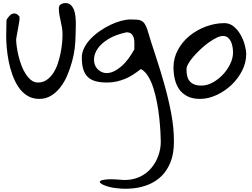

<svg xmlns="http://www.w3.org/2000/svg" viewBox="-20 -629 1609 1225"><path d="M19.5 -398.4Q19.5 -404.3 20 -419.4Q20.5 -434.6 20.5 -451.2Q20.5 -467.8 21 -481.9Q21.5 -496.1 21.5 -502Q28.3 -513.7 37.6 -524.9Q46.9 -536.1 57.1 -540.5Q67.4 -544.9 79.6 -542Q91.8 -539.1 104.5 -522.5V-514.6V-502Q103.5 -497.1 100.6 -479Q97.7 -460.9 93.8 -439.5Q89.8 -418 86.4 -399.9Q83 -381.8 83 -377Q83 -358.4 86.9 -330.6Q90.8 -302.7 98.1 -272.5Q105.5 -242.2 116.7 -211.9Q127.9 -181.6 143.6 -157.7Q159.2 -133.8 178.2 -118.2Q197.3 -102.5 222.7 -102.5Q253.9 -102.5 277.8 -119.1Q301.8 -135.7 319.3 -162.1Q336.9 -188.5 348.1 -221.7Q359.4 -254.9 366.2 -288.6Q373 -322.3 376 -353.5Q378.9 -384.8 378.9 -408.2Q378.9 -431.6 375.5 -452.6Q372.1 -473.6 367.2 -494.1Q362.3 -514.6 358.9 -534.7Q355.5 -554.7 355.5 -575.2Q355.5 -593.8 368.7 -601.6Q381.8 -609.4 398.4 -609.4Q418.9 -609.4 431.6 -597.2Q444.3 -585 451.7 -566.4Q459 -547.9 461.4 -523.9Q463.9 -500 463.9 -476.6Q463.9 -453.1 462.9 -432.1Q461.9 -411.1 461.9 -398.4Q461.9 -365.2 457 -323.2Q452.1 -281.2 439.9 -236.8Q427.7 -192.4 409.7 -149.4Q391.6 -106.4 365.7 -72.8Q339.8 -39.1 306.2 -18.6Q272.5 2 230.5 2Q186.5 2 153.3 -19Q120.1 -40 97.2 -74.7Q74.2 -109.4 58.6 -153.3Q43 -197.3 34.7 -241.2Q26.4 -285.2 22.9 -326.7Q19.5 -368.2 19.5 -398.4Z M773.4 519.5Q828.1 519.5 871.1 499.5Q914.1 479.5 943.8 444.8Q973.6 410.2 989.7 365.7Q1005.9 321.3 1005.9 273.4Q1005.9 249 1003.4 209Q1001 168.9 996.1 122.1Q991.2 75.2 981.9 26.4Q972.7 -22.5 959 -65.9Q945.3 -109.4 925.3 -142.1Q905.3 -174.8 878.9 -188.5Q853.5 -168.9 829.1 -152.8Q804.7 -136.7 778.3 -126Q752 -115.2 723.6 -108.9Q695.3 -102.5 663.1 -102.5Q621.1 -102.5 591.3 -110.4Q561.5 -118.2 541.5 -136.7Q521.5 -155.3 511.7 -185.5Q502 -215.8 502 -261.7Q502 -293.9 517.6 -324.7Q533.2 -355.5 559.1 -382.3Q585 -409.2 617.7 -431.6Q650.4 -454.1 685.1 -470.7Q719.7 -487.3 753.4 -496.1Q787.1 -504.9 813.5 -504.9Q838.9 -504.9 855.5 -503.4Q872.1 -502 883.8 -495.6Q895.5 -489.3 903.8 -476.1Q912.1 -462.9 919.9 -440.4Q942.4 -364.3 971.7 -276.4Q1001 -188.5 1027.3 -95.7Q1053.7 -2.9 1071.8 91.3Q1089.8 185.5 1089.8 273.4Q1089.8 351.6 1067.9 405.8Q1045.9 460 1010.3 494.6Q974.6 529.3 929.2 547.9Q883.8 566.4 837.9 571.8Q792 577.1 749 574.2Q706.1 571.3 674.8 563Q643.6 554.7 627.4 543.9Q611.3 533.2 619.6 525.9Q627.9 518.6 664.1 515.6Q700.2 512.7 773.4 519.5ZM787.1 -422.9Q714.8 -407.2 670.4 -379.4Q626 -351.6 604 -319.8Q582 -288.1 580.1 -256.3Q578.1 -224.6 591.8 -202.1Q605.5 -179.7 631.3 -168.5Q657.2 -157.2 690.4 -167.5Q723.6 -177.7 761.2 -211.9Q798.8 -246.1 836.9 -313.5Q836.9 -330.1 837.4 -349.6Q837.9 -369.1 834 -385.3Q830.1 -401.4 819.3 -412.1Q808.6 -422.9 787.1 -422.9Z M1086.9 -198.2Q1086.9 -258.8 1115.2 -311Q1143.6 -363.3 1189.9 -400.9Q1236.3 -438.5 1294.4 -460Q1352.5 -481.4 1412.1 -481.4Q1445.3 -481.4 1471.2 -460Q1497.1 -438.5 1514.6 -407.7Q1532.2 -377 1541.5 -342.8Q1550.8 -308.6 1550.8 -283.2Q1550.8 -228.5 1524.4 -177.2Q1498 -126 1456.1 -86.4Q1414.1 -46.9 1361.3 -22.5Q1308.6 2 1255.9 2Q1209 2 1176.8 -14.2Q1144.5 -30.3 1125 -57.1Q1105.5 -84 1096.2 -120.6Q1086.9 -157.2 1086.9 -198.2ZM1169.9 -188.5Q1169.9 -163.1 1174.3 -144Q1178.7 -125 1189.9 -111.3Q1201.2 -97.7 1219.7 -90.3Q1238.3 -83 1265.6 -83Q1301.8 -83 1337.9 -103Q1374 -123 1402.8 -153.8Q1431.6 -184.6 1449.2 -221.7Q1466.8 -258.8 1466.8 -293.9Q1466.8 -309.6 1463.9 -328.1Q1460.9 -346.7 1454.1 -362.3Q1447.3 -377.9 1434.6 -388.7Q1421.9 -399.4 1402.3 -399.4Q1384.8 -399.4 1360.8 -387.7Q1336.9 -376 1311 -357.4Q1285.2 -338.9 1260.3 -315.4Q1235.4 -292 1214.8 -268.6Q1194.3 -245.1 1182.1 -223.6Q1169.9 -202.1 1169.9 -188.5Z"/></svg>

Font: Gloria Hallelujah
Style: Regular
Weight: 400
Designer: Kimberly Geswein
Foundry: Kimberly Geswein
Version: Version 1.004 2010